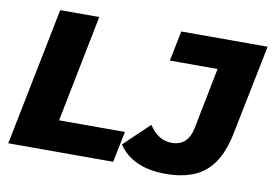

<svg xmlns="http://www.w3.org/2000/svg" viewBox="-76 -823 1360 959"><g transform="rotate(10 604.0 -343.0)"><path d="M16 0 156 -700H354L246 -157H580L548 0ZM816 14Q732 14 671.5 -13Q611 -40 576 -93L704 -215Q726 -180 755 -162Q784 -144 819 -144Q860 -144 885.5 -167.5Q911 -191 920 -238L981 -547H739L770 -700H1208L1117 -249Q1098 -152 1059 -94.5Q1020 -37 959 -11.5Q898 14 816 14Z"/></g></svg>

Font: Montserrat Thin ExtraBold
Style: Italic
Weight: 800
Italic angle: -11.3°
Version: Version 9.000